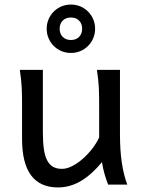

<svg xmlns="http://www.w3.org/2000/svg" viewBox="-20 -801 619 833"><path d="M231.9 12.2Q75.7 12.2 75.7 -197.8V-341.8Q75.7 -365.2 75.4 -384.3Q75.2 -403.3 74.2 -421.1Q73.2 -439 71.3 -457.5Q69.3 -476.1 65.9 -498H166V-227.1Q166 -185.5 170.2 -155.5Q174.3 -125.5 184.1 -106.2Q193.8 -86.9 209.7 -77.6Q225.6 -68.4 249 -68.4Q270.5 -68.4 294.9 -81.3Q319.3 -94.2 341.6 -114.3Q363.8 -134.3 382.1 -158.4Q400.4 -182.6 410.2 -205.1V-341.8Q410.2 -365.7 409.9 -385Q409.7 -404.3 408.7 -421.9Q407.7 -439.5 405.8 -457.5Q403.8 -475.6 400.4 -498H500.5V-219.7Q500.5 -148.4 508.5 -95Q516.6 -41.5 532.2 0H449.2Q445.8 -8.3 441.9 -19.5Q438 -30.8 434.3 -43.5Q430.7 -56.2 427.5 -70.1Q424.3 -84 422.4 -97.7Q377.9 -43.5 330.8 -15.6Q283.7 12.2 231.9 12.2ZM182.6 -676.3Q182.6 -698.2 190.7 -717.3Q198.7 -736.3 213.1 -750.7Q227.5 -765.1 246.6 -773.2Q265.6 -781.2 287.6 -781.2Q309.6 -781.2 328.6 -773.2Q347.7 -765.1 362.1 -750.7Q376.5 -736.3 384.5 -717.3Q392.6 -698.2 392.6 -676.3Q392.6 -654.3 384.5 -635.3Q376.5 -616.2 362.1 -601.8Q347.7 -587.4 328.6 -579.3Q309.6 -571.3 287.6 -571.3Q265.6 -571.3 246.6 -579.3Q227.5 -587.4 213.1 -601.8Q198.7 -616.2 190.7 -635.3Q182.6 -654.3 182.6 -676.3ZM336.4 -676.3Q336.4 -698.2 323 -711.7Q309.6 -725.1 287.6 -725.1Q265.6 -725.1 252.2 -711.7Q238.8 -698.2 238.8 -676.3Q238.8 -654.3 252.2 -640.9Q265.6 -627.4 287.6 -627.4Q309.6 -627.4 323 -640.9Q336.4 -654.3 336.4 -676.3Z"/></svg>

Font: Andika Basic
Style: Regular
Weight: 400
Designer: Annie Olsen & Victor Gaultney
Foundry: SIL International
Version: Version 1.000